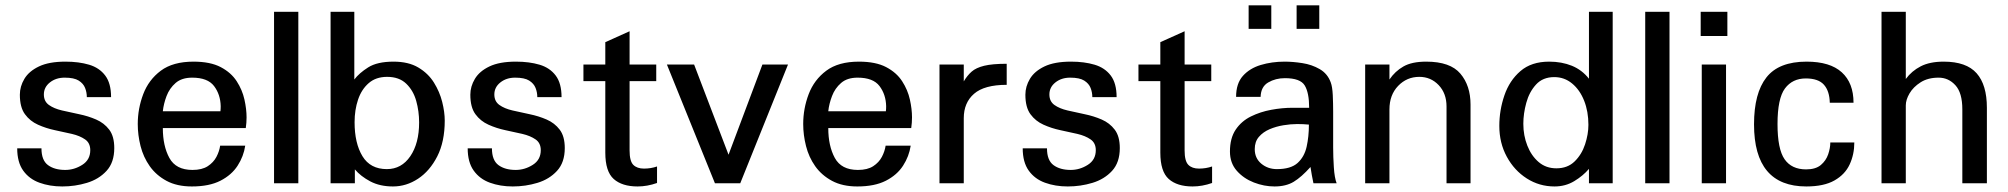

<svg xmlns="http://www.w3.org/2000/svg" viewBox="-20 -671 7353 703"><path d="M398.4 -128.9Q398.4 -171.9 379.9 -196.3Q361.3 -220.7 332 -233.4Q302.7 -246.1 269.5 -252.9Q236.3 -259.8 207 -266.6Q177.7 -273.4 159.2 -286.6Q140.6 -299.8 140.6 -325.2Q140.6 -351.6 162.6 -369.1Q184.6 -386.7 216.8 -386.7Q251 -386.7 268.1 -376Q285.2 -365.2 291.5 -349.1Q297.9 -333 297.9 -315.4H386.7Q386.7 -366.2 365.2 -394.5Q343.8 -422.9 306.2 -434.1Q268.6 -445.3 219.7 -445.3Q159.2 -445.3 122.6 -427.7Q85.9 -410.2 69.3 -382.3Q52.7 -354.5 52.7 -324.2Q52.7 -278.3 71.3 -252.9Q89.8 -227.5 119.1 -214.4Q148.4 -201.2 181.2 -194.3Q213.9 -187.5 243.2 -180.7Q272.5 -173.8 291.5 -160.6Q310.5 -147.5 310.5 -121.1Q310.5 -85.9 281.2 -67.4Q252 -48.8 218.8 -48.8Q179.7 -48.8 155.8 -66.4Q131.8 -84 131.8 -127.9H43Q43 -77.1 64.9 -46.4Q86.9 -15.6 124.5 -2Q162.1 11.7 208 11.7Q254.9 11.7 298.3 -1.5Q341.8 -14.6 370.1 -45.4Q398.4 -76.2 398.4 -128.9Z M787.1 -263.7H576.2Q579.1 -291 589.8 -319.3Q600.6 -347.7 623 -367.2Q645.5 -386.7 683.6 -386.7Q740.2 -386.7 763.7 -356Q787.1 -325.2 788.1 -282.2Q788.1 -271.5 787.1 -263.7ZM877.9 -137.7H786.1Q783.2 -117.2 772.5 -96.7Q761.7 -76.2 740.7 -62.5Q719.7 -48.8 684.6 -48.8Q624 -48.8 600.1 -92.8Q576.2 -136.7 576.2 -202.1H879.9Q882.8 -221.7 882.8 -241.2Q882.8 -271.5 875 -306.6Q867.2 -341.8 846.7 -373.5Q826.2 -405.3 788.1 -425.3Q750 -445.3 688.5 -445.3Q613.3 -445.3 568.8 -412.1Q524.4 -378.9 504.4 -326.2Q484.4 -273.4 484.4 -216.8Q484.4 -176.8 494.6 -136.2Q504.9 -95.7 528.3 -62.5Q551.8 -29.3 589.8 -8.8Q627.9 11.7 682.6 11.7Q746.1 11.7 787.1 -9.3Q828.1 -30.3 850.1 -64.5Q872.1 -98.6 877.9 -137.7Z M1072.3 0V-627.9H983.4V0Z M1514.6 -222.7Q1514.6 -146.5 1482.4 -99.1Q1450.2 -51.8 1396.5 -51.8Q1335.9 -51.8 1307.1 -99.1Q1278.3 -146.5 1278.3 -223.6Q1278.3 -268.6 1291 -306.2Q1303.7 -343.8 1330.1 -366.7Q1356.4 -389.6 1397.5 -389.6Q1441.4 -389.6 1467.3 -364.7Q1493.2 -339.8 1503.9 -301.8Q1514.6 -263.7 1514.6 -222.7ZM1608.4 -229.5Q1608.4 -260.7 1599.1 -297.9Q1589.8 -335 1568.8 -368.7Q1547.9 -402.3 1511.7 -423.8Q1475.6 -445.3 1420.9 -445.3Q1361.3 -445.3 1328.1 -424.3Q1294.9 -403.3 1277.3 -379.9V-627.9H1190.4V0H1279.3V-50.8Q1300.8 -25.4 1335.9 -6.8Q1371.1 11.7 1418.9 11.7Q1467.8 11.7 1510.7 -16.6Q1553.7 -44.9 1581.1 -98.6Q1608.4 -152.3 1608.4 -229.5Z M2047.9 -128.9Q2047.9 -171.9 2029.3 -196.3Q2010.7 -220.7 1981.4 -233.4Q1952.1 -246.1 1918.9 -252.9Q1885.7 -259.8 1856.4 -266.6Q1827.1 -273.4 1808.6 -286.6Q1790 -299.8 1790 -325.2Q1790 -351.6 1812 -369.1Q1834 -386.7 1866.2 -386.7Q1900.4 -386.7 1917.5 -376Q1934.6 -365.2 1940.9 -349.1Q1947.3 -333 1947.3 -315.4H2036.1Q2036.1 -366.2 2014.6 -394.5Q1993.2 -422.9 1955.6 -434.1Q1918 -445.3 1869.1 -445.3Q1808.6 -445.3 1772 -427.7Q1735.4 -410.2 1718.8 -382.3Q1702.1 -354.5 1702.1 -324.2Q1702.1 -278.3 1720.7 -252.9Q1739.3 -227.5 1768.6 -214.4Q1797.9 -201.2 1830.6 -194.3Q1863.3 -187.5 1892.6 -180.7Q1921.9 -173.8 1940.9 -160.6Q1960 -147.5 1960 -121.1Q1960 -85.9 1930.7 -67.4Q1901.4 -48.8 1868.2 -48.8Q1829.1 -48.8 1805.2 -66.4Q1781.2 -84 1781.2 -127.9H1692.4Q1692.4 -77.1 1714.4 -46.4Q1736.3 -15.6 1773.9 -2Q1811.5 11.7 1857.4 11.7Q1904.3 11.7 1947.8 -1.5Q1991.2 -14.6 2019.5 -45.4Q2047.9 -76.2 2047.9 -128.9Z M2385.7 -1V-61.5Q2363.3 -53.7 2337.9 -53.7Q2312.5 -53.7 2298.8 -67.4Q2285.2 -81.1 2285.2 -120.1V-374H2382.8V-434.6H2285.2V-556.6L2196.3 -516.6V-434.6H2116.2V-374H2196.3V-112.3Q2196.3 -43 2227.1 -15.6Q2257.8 11.7 2314.5 11.7Q2349.6 11.7 2385.7 -1Z M2865.2 -434.6H2771.5L2647.5 -104.5L2521.5 -434.6H2421.9L2597.7 0H2690.4Z M3223.6 -263.7H3012.7Q3015.6 -291 3026.4 -319.3Q3037.1 -347.7 3059.6 -367.2Q3082 -386.7 3120.1 -386.7Q3176.8 -386.7 3200.2 -356Q3223.6 -325.2 3224.6 -282.2Q3224.6 -271.5 3223.6 -263.7ZM3314.5 -137.7H3222.7Q3219.7 -117.2 3209 -96.7Q3198.2 -76.2 3177.2 -62.5Q3156.2 -48.8 3121.1 -48.8Q3060.5 -48.8 3036.6 -92.8Q3012.7 -136.7 3012.7 -202.1H3316.4Q3319.3 -221.7 3319.3 -241.2Q3319.3 -271.5 3311.5 -306.6Q3303.7 -341.8 3283.2 -373.5Q3262.7 -405.3 3224.6 -425.3Q3186.5 -445.3 3125 -445.3Q3049.8 -445.3 3005.4 -412.1Q2960.9 -378.9 2940.9 -326.2Q2920.9 -273.4 2920.9 -216.8Q2920.9 -176.8 2931.2 -136.2Q2941.4 -95.7 2964.8 -62.5Q2988.3 -29.3 3026.4 -8.8Q3064.5 11.7 3119.1 11.7Q3182.6 11.7 3223.6 -9.3Q3264.6 -30.3 3286.6 -64.5Q3308.6 -98.6 3314.5 -137.7Z M3666 -360.4V-437.5Q3613.3 -437.5 3583.5 -430.2Q3553.7 -422.9 3537.6 -408.7Q3521.5 -394.5 3508.8 -373V-434.6H3419.9V0H3508.8V-238.3Q3508.8 -294.9 3546.4 -327.6Q3584 -360.4 3666 -360.4Z M4080.1 -128.9Q4080.1 -171.9 4061.5 -196.3Q4043 -220.7 4013.7 -233.4Q3984.4 -246.1 3951.2 -252.9Q3918 -259.8 3888.7 -266.6Q3859.4 -273.4 3840.8 -286.6Q3822.3 -299.8 3822.3 -325.2Q3822.3 -351.6 3844.2 -369.1Q3866.2 -386.7 3898.4 -386.7Q3932.6 -386.7 3949.7 -376Q3966.8 -365.2 3973.1 -349.1Q3979.5 -333 3979.5 -315.4H4068.4Q4068.4 -366.2 4046.9 -394.5Q4025.4 -422.9 3987.8 -434.1Q3950.2 -445.3 3901.4 -445.3Q3840.8 -445.3 3804.2 -427.7Q3767.6 -410.2 3751 -382.3Q3734.4 -354.5 3734.4 -324.2Q3734.4 -278.3 3752.9 -252.9Q3771.5 -227.5 3800.8 -214.4Q3830.1 -201.2 3862.8 -194.3Q3895.5 -187.5 3924.8 -180.7Q3954.1 -173.8 3973.1 -160.6Q3992.2 -147.5 3992.2 -121.1Q3992.2 -85.9 3962.9 -67.4Q3933.6 -48.8 3900.4 -48.8Q3861.3 -48.8 3837.4 -66.4Q3813.5 -84 3813.5 -127.9H3724.6Q3724.6 -77.1 3746.6 -46.4Q3768.6 -15.6 3806.2 -2Q3843.8 11.7 3889.6 11.7Q3936.5 11.7 3980 -1.5Q4023.4 -14.6 4051.8 -45.4Q4080.1 -76.2 4080.1 -128.9Z M4418 -1V-61.5Q4395.5 -53.7 4370.1 -53.7Q4344.7 -53.7 4331.1 -67.4Q4317.4 -81.1 4317.4 -120.1V-374H4415V-434.6H4317.4V-556.6L4228.5 -516.6V-434.6H4148.4V-374H4228.5V-112.3Q4228.5 -43 4259.3 -15.6Q4290 11.7 4346.7 11.7Q4381.8 11.7 4418 -1Z M4772.5 -214.8Q4772.5 -170.9 4764.2 -133.8Q4755.9 -96.7 4731 -74.2Q4706.1 -51.8 4655.3 -51.8Q4622.1 -51.8 4598.1 -71.8Q4574.2 -91.8 4574.2 -125Q4574.2 -152.3 4589.4 -169.9Q4604.5 -187.5 4628.4 -197.8Q4652.3 -208 4679.2 -212.4Q4706.1 -216.8 4729.5 -216.8Q4739.3 -216.8 4752 -216.3Q4764.6 -215.8 4772.5 -214.8ZM4874 0Q4866.2 -20.5 4863.8 -58.6Q4861.3 -96.7 4861.3 -130.9V-261.7Q4861.3 -292 4859.9 -322.8Q4858.4 -353.5 4852.5 -369.1Q4840.8 -401.4 4812 -418Q4783.2 -434.6 4748.5 -439.9Q4713.9 -445.3 4683.6 -445.3Q4636.7 -445.3 4596.2 -433.1Q4555.7 -420.9 4530.8 -393.1Q4505.9 -365.2 4505.9 -316.4H4595.7Q4596.7 -353.5 4623.5 -369.1Q4650.4 -384.8 4684.6 -384.8Q4741.2 -384.8 4757.3 -357.9Q4773.4 -331.1 4773.4 -276.4H4712.9Q4674.8 -276.4 4634.8 -269Q4594.7 -261.7 4560.1 -244.6Q4525.4 -227.5 4504.4 -196.3Q4483.4 -165 4483.4 -116.2Q4483.4 -74.2 4508.3 -45.9Q4533.2 -17.6 4570.8 -2.9Q4608.4 11.7 4646.5 11.7Q4688.5 11.7 4716.8 -5.4Q4745.1 -22.5 4778.3 -59.6Q4780.3 -44.9 4783.2 -29.8Q4786.1 -14.6 4789.1 0ZM4727.5 -565.4V-651.4H4810.5V-565.4ZM4551.8 -565.4V-651.4H4634.8V-565.4Z M5364.3 0V-288.1Q5364.3 -357.4 5327.1 -401.4Q5290 -445.3 5202.1 -445.3Q5149.4 -445.3 5118.7 -427.7Q5087.9 -410.2 5067.4 -379.9V-434.6H4978.5V0H5067.4V-270.5Q5067.4 -323.2 5099.1 -356.4Q5130.9 -389.6 5176.8 -389.6Q5218.8 -389.6 5247.6 -359.4Q5276.4 -329.1 5276.4 -281.2V0Z M5795.9 -213.9Q5795.9 -179.7 5783.7 -142.6Q5771.5 -105.5 5745.6 -80.1Q5719.7 -54.7 5678.7 -54.7Q5640.6 -54.7 5613.8 -77.6Q5586.9 -100.6 5572.3 -137.7Q5557.6 -174.8 5557.6 -217.8Q5557.6 -254.9 5568.4 -294.4Q5579.1 -334 5604 -361.3Q5628.9 -388.7 5670.9 -388.7Q5708 -388.7 5736.3 -365.2Q5764.6 -341.8 5780.3 -302.2Q5795.9 -262.7 5795.9 -213.9ZM5884.8 0V-627.9H5797.9V-382.8Q5772.5 -415 5735.4 -430.2Q5698.2 -445.3 5652.3 -445.3Q5586.9 -445.3 5546.9 -410.6Q5506.8 -376 5488.3 -321.8Q5469.7 -267.6 5469.7 -210Q5469.7 -147.5 5497.1 -97.2Q5524.4 -46.9 5570.3 -17.6Q5616.2 11.7 5671.9 11.7Q5711.9 11.7 5744.1 -7.8Q5776.4 -27.3 5797.9 -52.7V0Z M6092.8 0V-627.9H6003.9V0Z M6299.8 0V-434.6H6210.9V0ZM6304.7 -539.1V-627.9H6207V-539.1Z M6593.8 11.7Q6402.3 11.7 6402.3 -215.8Q6402.3 -330.1 6447.8 -387.7Q6493.2 -445.3 6594.7 -445.3Q6680.7 -445.3 6723.6 -406.2Q6766.6 -367.2 6766.6 -294.9Q6745.1 -294.9 6723.1 -294.9Q6701.2 -294.9 6679.7 -294.9Q6678.7 -337.9 6658.2 -360.8Q6637.7 -383.8 6591.8 -383.8Q6543 -383.8 6515.6 -347.2Q6488.3 -310.5 6488.3 -216.8Q6488.3 -125 6514.2 -87.9Q6540 -50.8 6592.8 -50.8Q6627.9 -50.8 6647 -66.9Q6666 -83 6673.8 -106Q6681.6 -128.9 6681.6 -149.4Q6704.1 -149.4 6726.1 -149.4Q6748 -149.4 6769.5 -149.4Q6769.5 -105.5 6752.4 -68.8Q6735.4 -32.2 6696.8 -10.3Q6658.2 11.7 6593.8 11.7Z M7254.9 0V-276.4Q7254.9 -360.4 7217.3 -402.8Q7179.7 -445.3 7096.7 -445.3Q7045.9 -445.3 7012.7 -428.2Q6979.5 -411.1 6958 -381.8V-627.9H6869.1V0H6958V-285.2Q6958 -305.7 6971.7 -329.1Q6985.4 -352.5 7012.2 -369.6Q7039.1 -386.7 7078.1 -386.7Q7114.3 -386.7 7139.6 -358.9Q7165 -331.1 7165 -270.5V0Z"/></svg>

Font: Namkio Khamti Book
Style: Regular
Weight: 500
Designer: Debbi Hosken
Foundry: SIL International
Version: Version 3.917